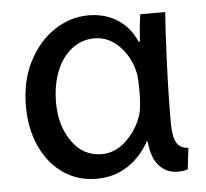

<svg xmlns="http://www.w3.org/2000/svg" viewBox="-43 -543 658 614"><g transform="rotate(-5 285.5 -235.5)"><path d="M508 -486Q504 -439 499.5 -330.5Q495 -222 495 -131Q495 -87 506.5 -67.5Q518 -48 544 -47L536 21Q524 26 504 26Q468 26 444.5 0.5Q421 -25 416 -79H413Q387 -31 343.5 -2.5Q300 26 243 26Q184 26 137.5 -5.5Q91 -37 64.5 -94Q38 -151 38 -226Q38 -305 69.5 -367Q101 -429 152.5 -463Q204 -497 262 -497Q315 -497 355 -471.5Q395 -446 415 -399H419Q422 -447 428 -486ZM135 -227Q135 -154 171 -102.5Q207 -51 267 -51Q312 -51 349 -88Q386 -125 399 -175Q404 -203 404 -243Q404 -279 401 -297Q391 -349 356 -385.5Q321 -422 275 -422Q234 -422 202 -397Q170 -372 152.5 -328Q135 -284 135 -228Z"/></g></svg>

Font: LINE Seed Sans KR Regular
Style: Regular
Weight: 400
Designer: LINE VX Design & Sandoll Inc & Dalton Maag Ltd
Foundry: Sandoll Inc.
Version: Version 1.000